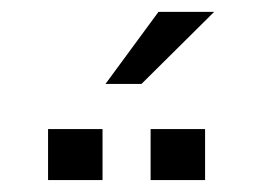

<svg xmlns="http://www.w3.org/2000/svg" viewBox="-20 -908 422 320"><path d="M150.9 -607.9H60.1V-692.9H150.9ZM321.8 -607.9H231V-692.9H321.8ZM244.1 -888.2H336.9L215.8 -768.1H155.8Z"/></svg>

Font: LT Superior
Style: Regular
Weight: 400
Designer: Daniel Lyons
Foundry: LyonsType
Version: Version 1.000